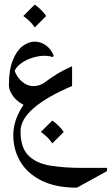

<svg xmlns="http://www.w3.org/2000/svg" viewBox="-20 -492 496 853"><path d="M321.8 341.8Q228.5 341.8 165.5 310.8Q102.5 279.8 70.8 226.8Q39.1 173.8 39.1 108.4Q39.1 48.8 74 -9.5Q108.9 -67.9 168.2 -116.9Q227.5 -166 300.3 -197.8V-109.9Q188.5 -62.5 129.9 -12Q71.3 38.6 71.3 91.3Q71.3 164.1 106 198.7Q140.6 233.4 202.6 243.7Q264.6 253.9 346.7 253.9H455.6V268.1ZM99.6 -19.5Q59.6 -36.1 39.6 -63Q19.5 -89.8 19.5 -112.3Q19.5 -180.7 36.6 -223.6Q53.7 -266.6 80.1 -286.9Q106.4 -307.1 134.3 -307.1Q160.2 -307.1 183.3 -291Q206.5 -274.9 218.8 -244.6L213.9 -238.3Q198.7 -244.1 177.2 -244.1Q151.4 -244.1 122.8 -235.1Q94.2 -226.1 71.5 -209Q48.8 -191.9 40.5 -167L43 -189Q44.9 -172.9 56.4 -154.3Q67.9 -135.7 86.9 -122.6Q106 -109.4 129.9 -109.4Q142.6 -109.4 156.5 -114.3Q170.4 -119.1 184.6 -129.9ZM134.3 -471.7Q165.5 -449.7 185.1 -420.9L134.3 -370.1Q124.5 -385.3 111.6 -397.7Q98.6 -410.2 83.5 -420.9ZM212.4 43.5Q243.7 65.4 263.2 94.2L212.4 145Q202.6 129.9 189.7 117.4Q176.8 105 161.6 94.2Z"/></svg>

Font: Lateef
Style: Regular
Weight: 400
Designer: SIL International
Foundry: SIL International
Version: Version 4.200